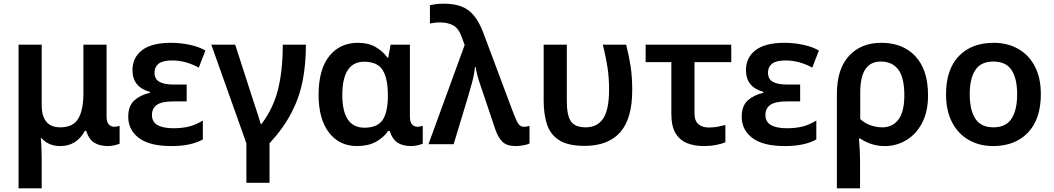

<svg xmlns="http://www.w3.org/2000/svg" viewBox="-20 -785 5734 1045"><path d="M81 240V-542H207V-213Q207 -92 308 -92Q378 -92 406 -139.5Q434 -187 434 -277V-542H560V-152Q560 -120 572.5 -107.5Q585 -95 601 -95Q608 -95 617.5 -97Q627 -99 631 -100V-3Q623 1 603.5 5.5Q584 10 568 10Q523 10 493.5 -8Q464 -26 449 -73H442Q397 10 308 10Q274 10 248 -2Q222 -14 205 -34H202Q204 -18 205.5 17Q207 52 207 84V240Z M913 10Q794 10 736 -34Q678 -78 678 -149Q678 -209 711 -238.5Q744 -268 796 -280V-285Q701 -311 701 -403Q701 -472 753.5 -512Q806 -552 910 -552Q963 -552 1013.5 -541Q1064 -530 1098 -510L1062 -417Q990 -456 917 -456Q866 -456 843.5 -438.5Q821 -421 821 -390Q821 -354 848 -339.5Q875 -325 920 -325H996V-233H921Q861 -233 834 -214.5Q807 -196 807 -159Q807 -122 837 -104.5Q867 -87 924 -87Q972 -87 1009.5 -96.5Q1047 -106 1084 -129V-26Q1020 10 913 10Z M1321 210V-5L1130 -542H1260L1356 -245Q1362 -226 1370.5 -200.5Q1379 -175 1387 -150.5Q1395 -126 1399 -110H1403Q1466 -192 1492.5 -295.5Q1519 -399 1519 -542H1645Q1645 -437 1627.5 -346.5Q1610 -256 1567 -172.5Q1524 -89 1447 -5V210Z M1923 10Q1827 10 1770.5 -63.5Q1714 -137 1714 -269Q1714 -407 1772 -479.5Q1830 -552 1928 -552Q1985 -552 2024.5 -529Q2064 -506 2089 -471H2093L2106 -542H2211V-152Q2211 -120 2223 -107.5Q2235 -95 2252 -95Q2259 -95 2268 -97Q2277 -99 2281 -100V-3Q2273 1 2254 5.5Q2235 10 2218 10Q2173 10 2144.5 -8Q2116 -26 2101 -72H2092Q2069 -37 2026.5 -13.5Q1984 10 1923 10ZM1964 -90Q2034 -90 2062.5 -132Q2091 -174 2091 -264V-270Q2091 -357 2063 -403Q2035 -449 1962 -449Q1902 -449 1872.5 -403Q1843 -357 1843 -268Q1843 -90 1964 -90Z M2787 10Q2738 10 2714 -14Q2690 -38 2675 -83L2619 -250Q2606 -288 2590 -335.5Q2574 -383 2569 -420H2565Q2561 -379 2550 -338.5Q2539 -298 2526 -254L2449 0H2312L2509 -540L2492 -586Q2476 -631 2446.5 -647Q2417 -663 2375 -663Q2357 -663 2343.5 -661Q2330 -659 2320 -657V-757Q2333 -760 2352.5 -762.5Q2372 -765 2395 -765Q2450 -765 2489.5 -750.5Q2529 -736 2558 -702Q2587 -668 2610 -608L2774 -170Q2792 -123 2803 -109Q2814 -95 2831 -95Q2841 -95 2848 -96.5Q2855 -98 2862 -100V-4Q2851 2 2828 6Q2805 10 2787 10Z M3162 9Q3071 9 3022.5 -22.5Q2974 -54 2956.5 -109.5Q2939 -165 2939 -237V-542H3065V-235Q3065 -158 3087 -125Q3109 -92 3168 -92Q3231 -92 3263 -140Q3295 -188 3295 -298Q3295 -365 3286 -421.5Q3277 -478 3261 -542H3388Q3404 -479 3412.5 -422.5Q3421 -366 3421 -294Q3421 -138 3355 -64.5Q3289 9 3162 9Z M3811 10Q3762 10 3722 -5Q3682 -20 3658 -58Q3634 -96 3634 -165V-447H3494V-542H3960V-447H3760V-168Q3760 -127 3781.5 -109Q3803 -91 3837 -91Q3861 -91 3884 -95Q3907 -99 3928 -105V-11Q3908 -2 3877 4Q3846 10 3811 10Z M4252 10Q4133 10 4075 -34Q4017 -78 4017 -149Q4017 -209 4050 -238.5Q4083 -268 4135 -280V-285Q4040 -311 4040 -403Q4040 -472 4092.5 -512Q4145 -552 4249 -552Q4302 -552 4352.5 -541Q4403 -530 4437 -510L4401 -417Q4329 -456 4256 -456Q4205 -456 4182.5 -438.5Q4160 -421 4160 -390Q4160 -354 4187 -339.5Q4214 -325 4259 -325H4335V-233H4260Q4200 -233 4173 -214.5Q4146 -196 4146 -159Q4146 -122 4176 -104.5Q4206 -87 4263 -87Q4311 -87 4348.5 -96.5Q4386 -106 4423 -129V-26Q4359 10 4252 10Z M4535 240V-274Q4535 -409 4600.5 -480.5Q4666 -552 4777 -552Q4894 -552 4962.5 -478.5Q5031 -405 5031 -266Q5031 -177 4998.5 -115.5Q4966 -54 4912.5 -22Q4859 10 4796 10Q4757 10 4723.5 -1Q4690 -12 4662 -31H4655Q4657 -10 4659 27.5Q4661 65 4661 101V240ZM4783 -92Q4838 -92 4870 -134.5Q4902 -177 4902 -266Q4902 -363 4869 -406.5Q4836 -450 4774 -450Q4718 -450 4690 -408.5Q4662 -367 4662 -278V-137Q4685 -115 4717 -103.5Q4749 -92 4783 -92Z M5645 -272Q5645 -137 5575 -63.5Q5505 10 5385 10Q5311 10 5253 -23Q5195 -56 5162 -119Q5129 -182 5129 -272Q5129 -407 5198.5 -479.5Q5268 -552 5388 -552Q5463 -552 5521 -519.5Q5579 -487 5612 -424.5Q5645 -362 5645 -272ZM5258 -272Q5258 -186 5288.5 -139Q5319 -92 5387 -92Q5455 -92 5485.5 -139Q5516 -186 5516 -272Q5516 -358 5485.5 -404Q5455 -450 5386 -450Q5319 -450 5288.5 -404Q5258 -358 5258 -272Z"/></svg>

Font: Noto Sans SemiBold
Style: Regular
Weight: 600
Designer: Monotype Design Team
Foundry: Monotype Imaging Inc.
Version: Version 2.007